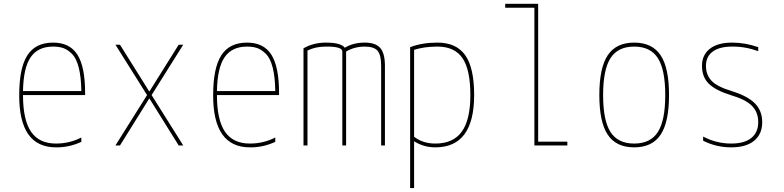

<svg xmlns="http://www.w3.org/2000/svg" viewBox="-20 -750 4040 990"><path d="M98.6 -259.8Q98.6 -131.8 140.1 -70.8Q181.6 -9.8 268.6 -9.8Q338.9 -9.8 399.4 -41V-18.6Q335.9 10.7 268.6 9.8Q78.1 9.8 79.1 -259.8Q79.1 -399.4 121.1 -464.8Q163.1 -530.3 253.9 -530.3Q339.8 -530.3 379.4 -467.8Q418.9 -405.3 418.9 -269.5V-259.8ZM98.6 -280.3H399.4Q398.4 -352.5 386.2 -400.9Q374 -449.2 351.6 -471.7Q329.1 -494.1 306.6 -502Q284.2 -509.8 253.9 -509.8Q175.8 -509.8 138.2 -455.1Q100.6 -400.4 98.6 -280.3Z M751 -241.2H749L598.6 0H575.2L738.3 -259.8L575.2 -519.5H598.6L749 -279.3H751L901.4 -519.5H924.8L761.7 -259.8L924.8 0H901.4Z M1098.6 -259.8Q1098.6 -131.8 1140.1 -70.8Q1181.6 -9.8 1268.6 -9.8Q1338.9 -9.8 1399.4 -41V-18.6Q1335.9 10.7 1268.6 9.8Q1078.1 9.8 1079.1 -259.8Q1079.1 -399.4 1121.1 -464.8Q1163.1 -530.3 1253.9 -530.3Q1339.8 -530.3 1379.4 -467.8Q1418.9 -405.3 1418.9 -269.5V-259.8ZM1098.6 -280.3H1399.4Q1398.4 -352.5 1386.2 -400.9Q1374 -449.2 1351.6 -471.7Q1329.1 -494.1 1306.6 -502Q1284.2 -509.8 1253.9 -509.8Q1175.8 -509.8 1138.2 -455.1Q1100.6 -400.4 1098.6 -280.3Z M1860.4 -530.3Q1917 -530.3 1940.9 -502.4Q1964.8 -474.6 1964.8 -410.2V0H1945.3V-410.2Q1945.3 -466.8 1926.8 -488.3Q1908.2 -509.8 1860.4 -509.8Q1808.6 -509.8 1764.6 -484.4V0H1745.1V-484.4Q1745.1 -510.7 1660.2 -509.8Q1606.4 -509.8 1565.4 -489.3V0H1544.9V-501Q1596.7 -530.3 1660.2 -530.3Q1738.3 -530.3 1757.8 -503.9Q1801.8 -530.3 1860.4 -530.3Z M2094.7 -506.8Q2156.2 -530.3 2235.4 -530.3Q2333 -530.3 2378.9 -465.3Q2424.8 -400.4 2424.8 -259.8Q2424.8 9.8 2224.6 9.8Q2165 9.8 2115.2 -21.5V219.7H2094.7ZM2405.3 -259.8Q2405.3 -390.6 2364.7 -450.2Q2324.2 -509.8 2235.4 -509.8Q2168.9 -509.8 2115.2 -493.2V-44.9Q2160.2 -9.8 2224.6 -9.8Q2316.4 -9.8 2360.8 -70.8Q2405.3 -131.8 2405.3 -259.8Z M2754.9 -730.5V-19.5H2905.3V0H2735.4V-710H2585V-730.5Z M3127.9 -69.3Q3166 -9.8 3250 -9.8Q3334 -9.8 3372.1 -69.3Q3410.2 -128.9 3410.2 -259.8Q3410.2 -390.6 3372.1 -450.2Q3334 -509.8 3250 -509.8Q3166 -509.8 3127.9 -450.2Q3089.8 -390.6 3089.8 -259.8Q3089.8 -128.9 3127.9 -69.3ZM3386.2 -55.2Q3342.8 9.8 3250 9.8Q3157.2 9.8 3113.8 -55.2Q3070.3 -120.1 3070.3 -260.3Q3070.3 -400.4 3113.8 -465.3Q3157.2 -530.3 3250 -530.3Q3342.8 -530.3 3386.2 -465.3Q3429.7 -400.4 3429.7 -260.3Q3429.7 -120.1 3386.2 -55.2Z M3754.9 -530.3Q3822.3 -530.3 3889.6 -506.8V-486.3Q3821.3 -510.7 3754.9 -509.8Q3689.5 -509.8 3654.8 -483.9Q3620.1 -458 3620.1 -410.2Q3620.1 -365.2 3647.9 -334.5Q3675.8 -303.7 3752.9 -280.3Q3835 -254.9 3872.6 -216.8Q3910.2 -178.7 3910.2 -120.1Q3910.2 -58.6 3868.7 -24.4Q3827.1 9.8 3750 9.8Q3672.9 9.8 3605.5 -24.4V-45.9Q3673.8 -9.8 3750 -9.8Q3818.4 -9.8 3854 -38.6Q3889.6 -67.4 3889.6 -120.1Q3889.6 -171.9 3856.9 -204.6Q3824.2 -237.3 3747.1 -259.8Q3668.9 -284.2 3634.3 -318.8Q3599.6 -353.5 3599.6 -410.2Q3599.6 -466.8 3640.1 -498.5Q3680.7 -530.3 3754.9 -530.3Z"/></svg>

Font: Mgen+ 1mn thin
Style: Regular
Weight: 100
Designer: [Source Han Sans]
Ryoko NISHIZUKA  (kana & ideographs); Paul D. Hunt (Latin, Greek & Cyrillic); Wenlong ZHANG  (bopomofo
Version: Version 1.059.20150602